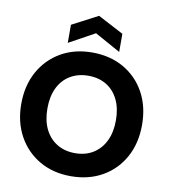

<svg xmlns="http://www.w3.org/2000/svg" viewBox="-99 -1011 979 1107"><g transform="rotate(10 390.5 -457.5)"><path d="M390 12Q286 12 206.5 -34Q127 -80 82 -161.5Q37 -243 37 -350Q37 -457 82 -538.5Q127 -620 206.5 -666Q286 -712 390 -712Q495 -712 575 -666Q655 -620 699.5 -538.5Q744 -457 744 -350Q744 -243 699.5 -161.5Q655 -80 575 -34Q495 12 390 12ZM391 -123Q452 -123 497 -151Q542 -179 566.5 -229.5Q591 -280 591 -350Q591 -420 566.5 -470.5Q542 -521 497 -548.5Q452 -576 391 -576Q330 -576 284.5 -548.5Q239 -521 214.5 -470.5Q190 -420 190 -350Q190 -280 214.5 -229.5Q239 -179 284.5 -151Q330 -123 391 -123ZM240 -742V-848L391 -927L541 -848V-742L391 -825Z"/></g></svg>

Font: DM Sans 36pt Black
Style: Regular
Weight: 900
Designer: Colophon Foundry, Jonny Pinhorn
Foundry: Colophon Foundry
Version: Version 4.004;gftools[0.9.30]